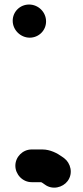

<svg xmlns="http://www.w3.org/2000/svg" viewBox="-20 -692 377 869"><path d="M37.5 -598C37.5 -556 73.3 -521.5 114.5 -521.5C155.2 -521.5 188.5 -553.8 188.5 -595C188.5 -637.2 153.8 -671.5 111.5 -671.5C70.8 -671.5 37.5 -639.2 37.5 -598ZM123 132.5H166.3C168.8 133.7 171.2 135 172.7 136.1L182.7 143.1C217.4 169.2 264.2 156.6 286 127.5C312.2 92.5 299.7 45.9 270.3 23.9L260.3 16.8C239.9 1.9 207.3 -15.5 172 -15.5H123C83 -15.5 49.5 18 49.5 58C49.5 97.8 82.7 132.5 123 132.5Z"/></svg>

Font: Smoothie
Style: SeBd
Weight: 600
Foundry: Cannot Into Space Fonts
Version: Version 0.8